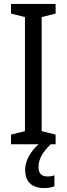

<svg xmlns="http://www.w3.org/2000/svg" viewBox="-20 -734 340 977"><path d="M176 117C176 78 193 44 238 0H263V-49L192 -67V-647L263 -665V-714H36V-665L107 -647V-67L36 -49V0H176C136 36 108 83 108 129C108 190 140 223 206 223C227 223 244 219 257 214V158C249 161 238 164 221 164C192 164 176 148 176 117Z"/></svg>

Font: Noto Sans Khmer UI Condensed
Style: Regular
Weight: 400
Width: 3
Designer: Danh Hong and the Monotype Design Team
Foundry: Monotype Imaging Inc.
Version: Version 2.002